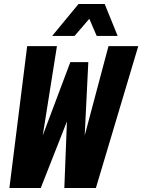

<svg xmlns="http://www.w3.org/2000/svg" viewBox="-20 -941 712 961"><path d="M27 0 116 -710H265L194 -263L332 -630H422L404 -263L523 -710H672L460 0H302L315 -333L184 0ZM241 -761 373 -921H504L569 -761H464L427 -847L353 -761Z"/></svg>

Font: Geist Mono ExtraBold
Style: Italic
Weight: 800
Italic angle: -12°
Monospace: yes
Designer: Basement.studio, Andrés Briganti, Mateo Zaragoza
Foundry: Basement.studio, Vercel, Andrés Briganti, Guido Ferreyra, Mateo Zaragoza
Version: Version 1.500; ttfautohint (v1.8.4.7-5d5b)